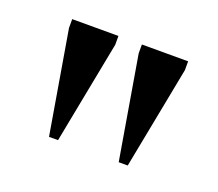

<svg xmlns="http://www.w3.org/2000/svg" viewBox="-58 -781 455 400"><g transform="rotate(20 170.0 -581.5)"><path d="M81 -458 42.5 -685.5V-705H145V-685.5L101 -458ZM235.5 -458 197 -685.5V-705H299.5V-685.5L255.5 -458Z"/></g></svg>

Font: Newsreader 60pt
Style: Regular
Weight: 400
Designer: Hugues Gentile
Foundry: Production Type
Version: Version 1.003